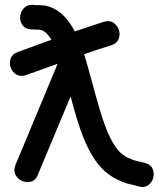

<svg xmlns="http://www.w3.org/2000/svg" viewBox="-20 -739 647 783"><path d="M544 21Q568 28 584 16.5Q600 5 605 -14Q610 -33 602 -51Q594 -69 570 -75L545 -81Q537 -83 532 -84Q527 -85 525 -86L511 -92Q502 -95 495 -99L480 -109Q444 -136 412 -217Q392 -268 357 -398Q333 -488 323 -518Q382 -539 433 -554Q456 -561 463.5 -579.5Q471 -598 465 -616.5Q459 -635 443 -646Q427 -657 403 -650L285 -611Q245 -688 186 -710Q168 -717 143 -718H125Q121 -718 117 -719Q93 -721 79 -707.5Q65 -694 62.5 -674Q60 -654 71 -637.5Q82 -621 107 -619Q108 -619 138 -618Q147 -617 150 -616Q170 -609 190 -577L53 -527Q30 -519 23.5 -500.5Q17 -482 23.5 -463.5Q30 -445 47 -435Q64 -425 87 -433L215 -479L43 -66Q34 -43 43.5 -25.5Q53 -8 71.5 -0.5Q90 7 108.5 1Q127 -5 135 -28L268 -346Q296 -238 319 -181Q362 -72 422 -29Q439 -16 460 -6Q481 4 497 9Q503 11 522 15Q541 20 544 21Z"/></svg>

Font: Balsamiq Sans
Style: Regular
Weight: 400
Designer: Michael Angeles
Foundry: Balsamiq SRL
Version: Version 1.020; ttfautohint (v1.8.4.7-5d5b);gftools[0.9.26]